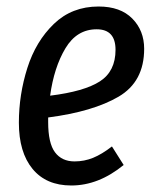

<svg xmlns="http://www.w3.org/2000/svg" viewBox="-20 -558 480 590"><path d="M128 -197V-183Q128 -118 149 -90Q170 -62 209 -62Q239 -62 266 -73Q293 -84 324 -108L360 -51Q283 12 199 12Q122 12 80 -39Q38 -90 38 -181Q38 -267 64 -349Q90 -431 145.5 -484.5Q201 -538 283 -538Q350 -538 386.5 -501Q423 -464 423 -408Q423 -307 344.5 -261Q266 -215 128 -197ZM134 -264Q239 -277 287 -308Q335 -339 335 -405Q335 -468 277 -468Q216 -468 181 -409.5Q146 -351 134 -264Z"/></svg>

Font: Fira Sans Compressed
Style: Italic
Weight: 400
Width: 1
Italic angle: -8°
Designer: bBox Type GmbH & Carrois Corporate GbR & Edenspiekermann AG
Foundry: bBox Type GmbH & Carrois Corporate GbR & Edenspiekermann AG
Version: Version 4.301